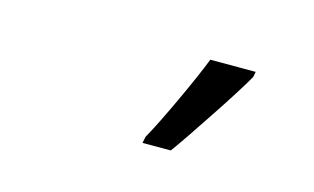

<svg xmlns="http://www.w3.org/2000/svg" viewBox="-39 -862 554 339"><g transform="rotate(15 238.0 -692.5)"><path d="M234.9 -606 237.3 -617.7Q245.1 -631.3 255.6 -652.6Q266.1 -673.8 277.1 -697.5Q288.1 -721.2 297.6 -742.9Q307.1 -764.6 312.5 -778.8H395.5L393.6 -769Q386.2 -755.9 372.3 -733.9Q358.4 -711.9 342 -687.3Q325.7 -662.6 310.8 -640.6Q295.9 -618.7 286.6 -606Z"/></g></svg>

Font: Open Sans Condensed Medium
Style: Italic
Weight: 500
Width: 3
Italic angle: -12°
Designer: Monotype Design Team
Foundry: Monotype Imaging Inc.
Version: Version 3.000